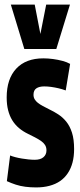

<svg xmlns="http://www.w3.org/2000/svg" viewBox="-20 -809 351 839"><path d="M10 -17.4 24.2 -129.6Q34 -125.6 47.4 -122.1Q60.8 -118.6 75.6 -116.2Q90.4 -113.8 104.8 -112.3Q119.2 -110.8 132 -110.8Q156.8 -110.8 169.9 -122.1Q183 -133.4 183 -152Q183 -165.8 176.6 -175.7Q170.2 -185.6 158.8 -193.4Q147.4 -201.2 133 -208.7Q118.6 -216.2 102.2 -224.2Q80.2 -234.8 62.9 -249.4Q45.6 -264 33.7 -283.3Q21.8 -302.6 15.5 -327.3Q9.2 -352 9.2 -383.2Q9.2 -464.4 51.1 -509.2Q93 -554 169.2 -554Q190 -554 211.6 -551.1Q233.2 -548.2 253 -542.9Q272.8 -537.6 286.4 -529.8L267.2 -413.8Q251.8 -419.6 235.6 -423.3Q219.4 -427 203.7 -429.2Q188 -431.4 173 -431.4Q151.6 -431.4 139 -423Q126.4 -414.6 126.4 -395Q126.4 -383.6 131.6 -375Q136.8 -366.4 145.7 -359.4Q154.6 -352.4 167.2 -345.7Q179.8 -339 194.8 -331.4Q215.6 -321.6 235 -308.9Q254.4 -296.2 269.8 -277.2Q285.2 -258.2 294.5 -229.4Q303.8 -200.6 303.8 -157.6Q303.8 -125.2 296.9 -99Q290 -72.8 276.3 -52.2Q262.6 -31.6 242.8 -17.9Q223 -4.2 196.5 2.9Q170 10 138 10Q112.8 10 90.6 7.1Q68.4 4.2 48.9 -2.2Q29.4 -8.6 10 -17.4ZM285.7 -789 226.1 -595H86.3L27.3 -789H131.7L156.5 -660.6L181.9 -789Z"/></svg>

Font: Georama ExtraCondensed Thin
Style: Regular
Weight: 100
Width: 2
Designer: Jean-Baptiste Levee
Foundry: Production Type
Version: Version 1.001